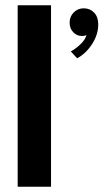

<svg xmlns="http://www.w3.org/2000/svg" viewBox="-20 -708 392 728"><path d="M173.5 0H47V-688H173.5ZM297.5 -676.5Q321 -676.5 336.8 -660.2Q352.5 -644 352.5 -615.5Q352.5 -577 329.2 -541Q306 -505 272.5 -487L248.5 -513Q267 -523 284.8 -539.8Q302.5 -556.5 308 -575Q301 -571.5 290.5 -571.5Q271.5 -571.5 257.8 -585.8Q244 -600 244 -622.5Q244 -645 259.5 -660.8Q275 -676.5 297.5 -676.5Z"/></svg>

Font: League Spartan SemiBold
Style: Regular
Weight: 600
Foundry: The League of Moveable Type
Version: Version 2.002